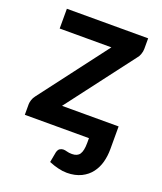

<svg xmlns="http://www.w3.org/2000/svg" viewBox="-130 -598 729 864"><g transform="rotate(20 234.5 -166.0)"><path d="M440.4 -95.2V13.7Q440.4 46.4 432.6 75.7Q424.8 105 407.2 128.4Q389.6 151.9 361.3 166Q331.1 180.7 292.5 180.7Q272 180.7 250.5 175.3Q231 170.9 205.6 160.6L214.8 110.8Q218.8 96.2 227.1 91.8Q235.4 87.4 242.7 87.4Q250.5 87.4 260.7 90.3Q270.5 93.3 285.2 93.3Q311 93.3 321.8 77.1Q333 60.1 333 22.9V0H25.9V-51.3Q25.9 -59.1 29.8 -71.8Q33.7 -84 42 -94.2L288.1 -418.5H40.5V-513.2H429.7V-461.9Q429.7 -450.2 424.8 -436.5Q420.4 -423.8 413.1 -416L169.4 -95.2Z"/></g></svg>

Font: Lato-SemiBold
Style: Bold
Weight: 500
Designer: Lukasz Dziedzic with Adam Twardoch and Botio Nikoltchev
Foundry: tyPoland Lukasz Dziedzic
Version: ""